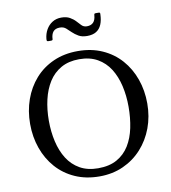

<svg xmlns="http://www.w3.org/2000/svg" viewBox="-103 -1065 1035 1162"><g transform="rotate(-10 415.0 -483.5)"><path d="M55 -375Q55 -295 79.8 -225.2Q104.5 -155.5 151.2 -102.5Q198 -49.5 264.8 -19.8Q331.5 10 415 10Q495 10 561 -19.8Q627 -49.5 675 -102.5Q723 -155.5 749 -225.2Q775 -295 775 -375Q775 -455 750.2 -524.8Q725.5 -594.5 678.8 -647.5Q632 -700.5 565.2 -730.2Q498.5 -760 415 -760Q331.5 -760 264.8 -730.2Q198 -700.5 151.2 -647.5Q104.5 -594.5 79.8 -524.8Q55 -455 55 -375ZM170 -375Q170 -443.5 184 -504Q198 -564.5 227.2 -610.8Q256.5 -657 303.2 -683.5Q350 -710 415 -710Q480.5 -710 527 -683.5Q573.5 -657 602.8 -610.8Q632 -564.5 646 -504Q660 -443.5 660 -375Q660 -307 647.5 -246.2Q635 -185.5 606.5 -139.2Q578 -93 531 -66.5Q484 -40 415 -40Q350 -40 303.2 -66.5Q256.5 -93 227.2 -139.2Q198 -185.5 184 -246.2Q170 -307 170 -375ZM488 -840Q522.5 -840 544.2 -853.5Q566 -867 577 -893Q588 -919 589 -956Q589.5 -962 588 -964.5Q586.5 -967 579.5 -967H563Q556 -967 554.2 -964.5Q552.5 -962 552 -956Q548 -898 496.5 -898Q476.5 -898 463.5 -911.8Q450.5 -925.5 439.5 -937.5Q425 -953.5 404.2 -965.2Q383.5 -977 352 -977Q321 -977 297.2 -962.2Q273.5 -947.5 259 -922.2Q244.5 -897 241.5 -865Q241 -857.5 242.2 -853.8Q243.5 -850 252 -850H268Q277.5 -850 278 -857Q279 -887 292.2 -903Q305.5 -919 333.5 -919Q356 -919 371.2 -905.5Q386.5 -892 399 -879.5Q415 -864 435.8 -852Q456.5 -840 488 -840Z"/></g></svg>

Font: Besley
Style: Regular
Weight: 400
Designer: Owen Earl
Foundry: indestructible type*
Version: Version 4.000